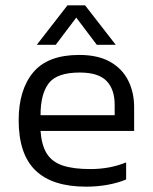

<svg xmlns="http://www.w3.org/2000/svg" viewBox="-20 -690 573 720"><path d="M118 -522 233 -670H299L414 -522H343L266 -624L189 -522ZM303 10Q176 10 113 -51Q50 -112 50 -239Q50 -353 104.5 -418.5Q159 -484 277 -484Q347 -484 392.5 -458.5Q438 -433 460.5 -388.5Q483 -344 483 -288V-199H132Q136 -145 155.5 -114Q175 -83 214.5 -69.5Q254 -56 319 -56Q392 -56 453 -81V-17Q422 -4 383.5 3Q345 10 303 10ZM132 -258H410V-297Q410 -355 379.5 -386.5Q349 -418 279 -418Q194 -418 163 -378Q132 -338 132 -258Z"/></svg>

Font: Kanit Light
Style: Regular
Weight: 300
Designer: Katatrad Team
Foundry: CadsonDemak
Version: Version 2.000; ttfautohint (v1.8.3)